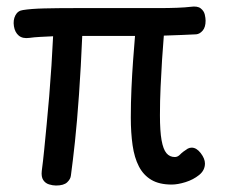

<svg xmlns="http://www.w3.org/2000/svg" viewBox="-20 -563 711 593"><path d="M510 7Q472 7 447.5 -7.5Q423 -22 409 -49Q395 -76 389.5 -114.5Q384 -153 384 -200Q384 -245 386 -289.5Q388 -334 391 -375.5Q394 -417 397 -452H234Q232 -406 229.5 -359Q227 -312 224 -271Q218 -186 211.5 -125.5Q205 -65 199 -21Q198 -10 187.5 0Q177 10 153 10Q143 10 131.5 6.5Q120 3 113.5 -7Q107 -17 109 -35Q113 -65 116.5 -100.5Q120 -136 124 -177.5Q128 -219 132 -266Q136 -315 139 -361.5Q142 -408 144 -451Q122 -450 103.5 -449Q85 -448 71 -446Q50 -443 38 -453Q26 -463 23 -482Q20 -501 27.5 -515.5Q35 -530 51 -532Q76 -536 116 -537Q156 -538 210.5 -538Q265 -538 333 -538Q366 -538 401 -538Q436 -538 468.5 -538Q501 -538 527 -539Q553 -540 569 -542Q590 -545 600 -537Q610 -529 612.5 -518Q615 -507 615 -499Q615 -479 606 -468.5Q597 -458 586 -457Q568 -456 541.5 -455Q515 -454 486 -453Q483 -418 480.5 -378Q478 -338 476 -294.5Q474 -251 474 -207Q474 -158 479 -130Q484 -102 494 -90Q504 -78 520 -78Q529 -78 536.5 -86Q544 -94 560 -104Q566 -107 572 -107Q587 -107 600 -90Q613 -73 613 -58Q613 -37 595 -22.5Q577 -8 553 -0.5Q529 7 510 7Z"/></svg>

Font: Playpen Sans Deva
Style: Regular
Weight: 400
Designer: Pooja Saxena, Gunjan Panchal, Laura Meseguer, Veronika Burian, José Scaglione
Foundry: TypeTogether
Version: Version 2.000